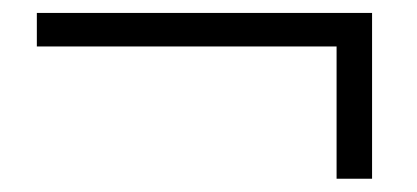

<svg xmlns="http://www.w3.org/2000/svg" viewBox="-20 -454 643 296"><path d="M36.8 -382.4V-434.1H553.6V-178.4H498.9V-401.7L518 -382.4Z"/></svg>

Font: Noto Serif SC
Style: Regular
Weight: 200
Designer: Ryoko NISHIZUKA 西塚涼子 (kana & ideographs); Frank Grießhammer (Latin, Greek & Cyrillic); Wenlong ZHANG 张文龙 (bopomofo); San
Foundry: Adobe
Version: Version 2.001;hotconv 1.1.0;makeotfexe 2.6.0